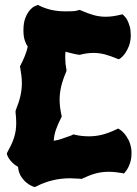

<svg xmlns="http://www.w3.org/2000/svg" viewBox="-20 -734 555 780"><path d="M250 -445.8 249 -442.9Q234.9 -409.7 228.5 -382.6Q222.2 -355.5 222.2 -329.1Q222.2 -313.5 224.1 -297.9Q226.1 -282.2 230 -265.1L231 -261.2L229 -256.8Q214.8 -229 207.3 -207.3Q199.7 -185.5 198.2 -162.1Q208 -163.6 215.8 -165.5Q223.6 -167.5 231.2 -170.2Q238.8 -172.9 246.8 -175.8Q254.9 -178.7 265.1 -182.1Q267.6 -183.1 269.5 -183.8Q271.5 -184.6 273.9 -186L277.8 -188L282.2 -187Q298.8 -183.1 313.7 -181.6Q328.6 -180.2 341.8 -180.2Q369.6 -180.2 396 -187Q422.4 -193.8 454.1 -209L460 -211.9L464.8 -209Q465.3 -208.5 471.7 -204.1Q478 -199.7 486.1 -190.2Q494.1 -180.7 502 -165.8Q509.8 -150.9 513.2 -128.9Q514.2 -123.5 514.2 -118.7Q514.2 -113.8 514.2 -108.9Q514.2 -91.8 510.3 -78.1Q506.3 -64.5 501.5 -54.9Q496.6 -45.4 492.4 -40Q488.3 -34.7 487.8 -34.2L482.9 -28.8L477.1 -30.8Q461.9 -33.2 448.2 -34.7Q434.6 -36.1 421.9 -36.1Q393.1 -36.1 368.4 -29.3Q343.8 -22.5 314.9 -8.8L311 -6.8L308.1 -7.8Q296.9 -7.8 286.1 -8.8Q275.4 -9.8 265.1 -9.8Q228.5 -9.8 193.8 -1.5Q159.2 6.8 126 23.9L121.1 25.9L117.2 24.9Q118.7 25.4 109.9 22Q101.1 18.6 89.4 9.5Q77.6 0.5 66.7 -15.4Q55.7 -31.2 53.2 -56.2Q40 -63.5 31.5 -72Q22.9 -80.6 17.8 -87.9Q12.7 -95.2 10.7 -100.3Q8.8 -105.5 8.8 -106L7.8 -110.8L9.8 -115.2Q19 -131.8 25.9 -146.5Q32.7 -161.1 37.1 -175Q41.5 -189 43.7 -203.4Q45.9 -217.8 45.9 -234.9Q45.9 -254.9 43 -279.8L43.9 -286.1Q56.6 -316.9 62.7 -343.3Q68.8 -369.6 68.8 -396Q68.8 -411.1 66.9 -427Q64.9 -442.9 62 -460L61 -464.8L63 -467.8Q74.2 -489.7 81.5 -508.1Q88.9 -526.4 92.8 -544.9Q85.4 -554.7 80.3 -571Q75.2 -587.4 75.2 -610.8Q75.2 -642.1 83.3 -661.9Q91.3 -681.6 101.3 -692.9Q111.3 -704.1 119.6 -708Q127.9 -711.9 128.9 -711.9L133.8 -713.9L138.2 -711.9Q163.6 -699.2 189.5 -693.6Q215.3 -688 244.1 -688Q255.9 -688 271.5 -688.2Q287.1 -688.5 299.8 -692.9L304.2 -693.8L308.1 -691.9Q336.9 -679.2 360.6 -672.6Q384.3 -666 409.2 -666Q424.3 -666 439.7 -668.2Q455.1 -670.4 472.2 -674.8L478 -675.8L481.9 -671.9Q482.4 -671.4 487.3 -666.5Q492.2 -661.6 497.3 -651.9Q502.4 -642.1 506.8 -627.2Q511.2 -612.3 511.2 -591.8V-584Q509.8 -562 503.2 -545.7Q496.6 -529.3 489.3 -518.8Q481.9 -508.3 475.8 -502.9Q469.7 -497.6 469.2 -497.1L462.9 -493.2L457 -495.1Q428.2 -507.3 405.5 -513.2Q382.8 -519 359.9 -519Q346.2 -519 332.5 -517.1Q318.8 -515.1 303.2 -511.2L295.9 -512.2Q281.7 -514.6 270 -517.8Q258.3 -521 246.1 -523.9Q245.1 -516.6 245.1 -509.8Q245.1 -502.9 245.1 -496.1Q245.1 -485.4 246.3 -474.1Q247.6 -462.9 250 -450.2Z"/></svg>

Font: Hanalei Fill
Style: Regular
Weight: 400
Version: Version 1.000